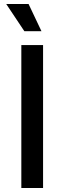

<svg xmlns="http://www.w3.org/2000/svg" viewBox="-20 -934 320 954"><path d="M86 0V-710H194V0ZM101 -779 11 -914H122L186 -779Z"/></svg>

Font: Geist Med
Style: Regular
Weight: 400
Designer: Basement.studio, Andrés Briganti, Mateo Zaragoza
Foundry: Basement.studio, Vercel, Andrés Briganti, Guido Ferreyra, Mateo Zaragoza
Version: Version 1.401